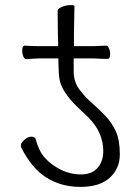

<svg xmlns="http://www.w3.org/2000/svg" viewBox="-20 -728 540 753"><path d="M137 -499 113 -498 83 -496H82Q76 -496 71.5 -506.5Q67 -517 67 -530Q67 -549 78 -549Q108 -547 137 -547H208V-565L207 -598L206 -686Q206 -694 223 -701Q240 -708 256 -708Q272 -708 272 -704L270 -598V-547H346Q358 -547 396 -549H397Q402 -549 407 -539Q412 -529 412 -516Q412 -497 402 -497Q380 -497 346 -499H269V-449Q269 -407 291 -377.5Q313 -348 340 -324.5Q367 -301 392.5 -274.5Q418 -248 434 -213.5Q450 -179 450 -123Q450 -67 410.5 -31Q371 5 295.5 5Q220 5 162 -31.5Q104 -68 63 -150Q62 -152 62 -159.5Q62 -167 75.5 -179.5Q89 -192 103 -192Q117 -192 120 -182Q132 -136 156 -109Q180 -82 217.5 -63Q255 -44 298 -44Q341 -44 363 -70Q385 -96 385 -135Q385 -209 327 -267L278 -314Q254 -337 235.5 -365Q217 -393 213 -419Q210 -437 209 -484V-499Z"/></svg>

Font: Moon Stars Kai T HW Light
Style: Regular
Weight: 300
Designer: GuiWonder
Version: Version 1.101